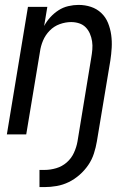

<svg xmlns="http://www.w3.org/2000/svg" viewBox="-20 -548 540 783"><path d="M141 215V145H162Q185 145 209 138Q233 131 252 114.5Q271 98 281.5 75Q292 52 296 29L352 -312Q355 -329 356.5 -346Q358 -363 355.5 -379.5Q353 -396 346.5 -411Q340 -426 329 -437Q318 -448 302.5 -453Q287 -458 270 -458Q247 -458 223.5 -449.5Q200 -441 182.5 -423Q165 -405 155.5 -382.5Q146 -360 143 -337L87 0H8L94 -520H173L160 -442Q170 -461 185 -477.5Q200 -494 218.5 -506Q237 -518 258.5 -523Q280 -528 300 -528Q327 -528 351 -520Q375 -512 393 -495Q411 -478 420.5 -454.5Q430 -431 433.5 -405.5Q437 -380 435.5 -353.5Q434 -327 430 -301L375 29Q371 53 363 78Q355 103 340 125Q325 147 304.5 165Q284 183 260.5 194.5Q237 206 211.5 210.5Q186 215 161 215Z"/></svg>

Font: Iosevka Custom
Style: Italic
Weight: 400
Italic angle: -9°
Monospace: yes
Designer: Belleve Invis
Foundry: Belleve Invis
Version: Version 30.3.3; ttfautohint (v1.8.3)